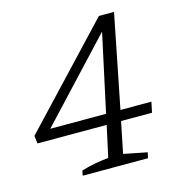

<svg xmlns="http://www.w3.org/2000/svg" viewBox="-92 -678 716 761"><g transform="rotate(-15 265.5 -297.5)"><path d="M155 0 159 -20Q187 -29 215 -34Q243 -39 271 -42L299 -170H15L11 -202L381 -595H443L367 -213H494L485 -170H358L332 -42L428 -23L423 0ZM79 -213H308L377 -532Z"/></g></svg>

Font: Piazzolla SC Light
Style: Italic
Weight: 300
Italic angle: -11.3°
Designer: Juan Pablo del Peral
Foundry: Huerta Tipografica
Version: Version 1.330